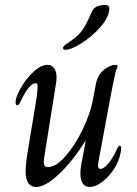

<svg xmlns="http://www.w3.org/2000/svg" viewBox="-20 -734 545 764"><path d="M82 -53Q82 -84 92 -141L126 -347Q130 -383 130 -388Q130 -403 122 -403Q99 -403 68 -343Q66 -339 61.5 -329.5Q57 -320 54 -317.5Q51 -315 48 -315Q46 -315 44 -318.5Q42 -322 42 -327Q42 -347 62.5 -383.5Q83 -420 113 -448Q143 -476 170 -476Q186 -476 195.5 -462.5Q205 -449 205 -426Q205 -411 203 -403L156 -108Q154 -94 154 -90Q154 -69 170 -69Q203 -69 241.5 -113.5Q280 -158 309.5 -220Q339 -282 348 -329L362 -402Q370 -438 394.5 -457Q419 -476 440 -476Q448 -476 448 -471Q448 -468 444 -459.5Q440 -451 438 -439Q424 -377 383 -151L377 -119Q370 -84 370 -76Q370 -62 379 -62Q395 -62 414.5 -87.5Q434 -113 446 -143Q452 -154 456 -154Q462 -154 462 -145Q462 -134 460 -126Q453 -90 432 -59Q411 -28 385 -9Q359 10 337 10Q298 10 300 -52Q302 -79 312 -125L321 -174H320Q268 -91 214 -40.5Q160 10 124 10Q82 10 82 -53ZM231 -543Q231 -548 236.5 -553Q242 -558 247.5 -561.5Q253 -565 256 -567Q291 -590 308 -614.5Q325 -639 346 -689Q359 -714 395 -714Q407 -714 411 -711Q415 -708 415 -699Q414 -666 380.5 -627.5Q347 -589 305 -562.5Q263 -536 241 -536Q235 -536 233 -537.5Q231 -539 231 -543Z"/></svg>

Font: Charm
Style: Regular
Weight: 400
Designer: Katatrad Aksorn Co.,Ltd.
Foundry: Cadson Demak Co.,Ltd.
Version: Version 1.001